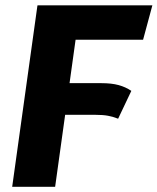

<svg xmlns="http://www.w3.org/2000/svg" viewBox="-20 -714 602 734"><path d="M482.1 -366.6 431.6 -260.2Q413 -267.5 393.6 -271.3Q374.3 -275.1 343.6 -275.1H111.9L128.7 -396.1H367.1Q406.3 -396.1 433.2 -388.8Q460.1 -381.5 482.1 -366.6ZM26.6 0 123.2 -693.6 273.9 -597.6 190.8 0ZM123.9 -693.6H562.5L527 -562.1H253.7Z"/></svg>

Font: Fira Sans Variable
Style: Italic
Weight: 397
Italic angle: -8°
Designer: Carrois Corporate & Edenspiekermann AG
Foundry: Carrois Corporate GbR & Edenspiekermann AG
Version: Version 4.202